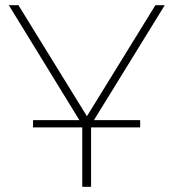

<svg xmlns="http://www.w3.org/2000/svg" viewBox="-20 -720 668 740"><path d="M331 -239V0H297V-239L14 -700H51L315 -272L579 -700H615ZM107.3 -257H520.2V-229H107.3Z"/></svg>

Font: Montserrat Alternates ExLight
Style: Regular
Weight: 275
Designer: Julieta Ulanovsky
Foundry: Julieta Ulanovsky
Version: Version 7.200